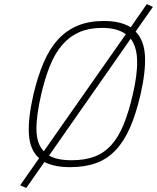

<svg xmlns="http://www.w3.org/2000/svg" viewBox="-20 -812 771 943"><path d="M324 9Q284 9 253.5 2.5Q223 -4 198 -16L109 111L79 98L172 -35Q127 -75 122 -152Q117 -229 144 -347Q165 -436 194 -504Q223 -572 264.5 -617.5Q306 -663 361.5 -686Q417 -709 490 -709Q572 -709 622 -678L701 -792L731 -778L646 -657Q688 -614 692 -537Q696 -460 670 -347Q648 -252 618.5 -185Q589 -118 548 -74.5Q507 -31 452 -11Q397 9 324 9ZM182 -347Q158 -243 159 -174.5Q160 -106 195 -69L598 -644Q556 -675 482 -675Q418 -675 370.5 -654.5Q323 -634 287 -593Q251 -552 226 -490.5Q201 -429 182 -347ZM332 -25Q397 -25 444.5 -43Q492 -61 527 -100Q562 -139 587 -200Q612 -261 632 -347Q655 -445 653.5 -513.5Q652 -582 622 -622L221 -48Q260 -25 332 -25Z"/></svg>

Font: Panefresco 1wt
Style: Italic
Weight: 250
Version: Version 1.000